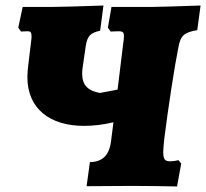

<svg xmlns="http://www.w3.org/2000/svg" viewBox="-20 -672 745 694"><path d="M530 -647H383L370 -572L380 -558C386 -558 398 -559 409 -559C423 -559 428 -556 428 -541C428 -534 427 -525 425 -512L405 -348L341 -336C297 -344 277 -365 277 -406C277 -416 278 -426 280 -437L290 -506C296 -542 306 -553 342 -561L354 -652C265 -649 198 -647 170 -647H62L46 -572L56 -558C60 -558 71 -559 81 -559C90 -559 94 -555 94 -541C94 -537 94 -533 93 -527L81 -427C80 -415 79 -404 79 -393C79 -281 158 -217 284 -217C316 -217 352 -221 390 -230L382 -166C376 -112 352 -87 305 -86L293 1C344 1 421 0 457 0C507 0 578 1 620 2L635 -81L625 -93C620 -92 609 -89 595 -89C577 -89 570 -95 570 -123C570 -135 572 -151 574 -172C588 -283 610 -427 625 -502C633 -544 646 -555 693 -563L705 -652C613 -649 555 -647 530 -647Z"/></svg>

Font: Alegreya SC Black
Style: Italic
Weight: 900
Italic angle: -7°
Designer: Juan Pablo del Peral
Foundry: Huerta Tipografica
Version: Version 2.007;PS 002.007;hotconv 1.0.88;makeotf.lib2.5.64775